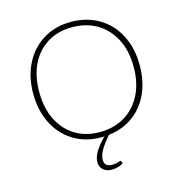

<svg xmlns="http://www.w3.org/2000/svg" viewBox="-134 -859 1133 1198"><g transform="rotate(-15 433.0 -260.5)"><path d="M430 6Q329 6 252 -41Q175 -88 132 -172.5Q89 -257 89 -367Q89 -477 132.5 -561Q176 -645 253 -692Q330 -739 430 -739Q534 -739 612 -692.5Q690 -646 733.5 -562Q777 -478 777 -367Q777 -255 734 -171Q691 -87 613 -40.5Q535 6 430 6ZM429 -28Q523 -28 592 -70Q661 -112 699.5 -188Q738 -264 738 -367Q738 -470 699.5 -545.5Q661 -621 592 -663Q523 -705 429 -705Q338 -705 270 -663Q202 -621 165 -545.5Q128 -470 128 -367Q128 -264 165.5 -188Q203 -112 270.5 -70Q338 -28 429 -28ZM441 218Q407 218 386 199.5Q365 181 365 150Q365 127 376 102.5Q387 78 409.5 49.5Q432 21 468 -14L482 0Q439 49 420 83Q401 117 401 145Q401 189 452 189Q466 189 477.5 186.5Q489 184 503 179Q509 177 511 183L514 191Q517 197 511 200Q497 208 478.5 213Q460 218 441 218Z"/></g></svg>

Font: Hahmlet Thin
Style: Regular
Weight: 250
Version: Version 1.002